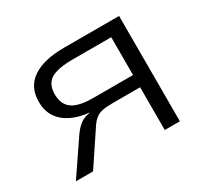

<svg xmlns="http://www.w3.org/2000/svg" viewBox="-144 -909 1182 1113"><g transform="rotate(-30 447.5 -352.5)"><path d="M69 0 226 -231Q250 -263 273.5 -280Q297 -297 326 -302L334 -304L342 -305Q272 -311 220.5 -336Q169 -361 141 -403.5Q113 -446 113 -506Q113 -605 186.5 -655Q260 -705 397 -705H765V0H664V-286H479Q435 -286 409 -280Q383 -274 364.5 -259Q346 -244 328 -216L184 0ZM401 -368H664V-621H406Q304 -621 259.5 -593Q215 -565 215 -498Q215 -431 257.5 -399.5Q300 -368 401 -368Z"/></g></svg>

Font: Nunito Sans 7pt Expanded
Style: Regular
Weight: 400
Width: 7
Designer: Vernon Adams
Foundry: Vernon Adams
Version: Version 3.101;gftools[0.9.27]